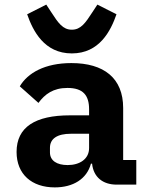

<svg xmlns="http://www.w3.org/2000/svg" viewBox="-20 -802 640 834"><path d="M572 0V-107H515V-333C515 -463 431 -528 290 -528C175 -528 100 -485 66 -427L147 -355C175 -393 211 -420 273 -420C341 -420 367 -388 367 -327V-301H284C133 -301 52 -250 52 -142C52 -45 118 12 218 12C297 12 357 -24 375 -91H380C386 -33 426 0 487 0ZM274 -85C227 -85 197 -104 197 -140V-160C197 -200 229 -221 288 -221H367V-159C367 -111 326 -85 274 -85ZM292 -570C412 -570 461 -668 486 -740L403 -782L382 -750C351 -702 331 -673 292 -673C253 -673 233 -702 202 -750L181 -782L98 -740C123 -668 172 -570 292 -570Z"/></svg>

Font: IBM Plex Mono
Style: Bold
Weight: 700
Monospace: yes
Designer: Mike Abbink, Paul van der Laan, Pieter van Rosmalen
Foundry: Bold Monday
Version: Version 2.004